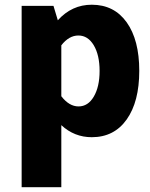

<svg xmlns="http://www.w3.org/2000/svg" viewBox="-20 -568 627 801"><path d="M70.3 -543.5H203.1L221.2 -483.4Q279.8 -548.3 362.8 -548.3Q456.1 -548.3 508.5 -474.9Q561 -401.4 561 -272.5Q561 -143.6 508.5 -69.6Q456.1 4.4 362.8 4.4Q290 4.4 235.8 -45.9V212.9H70.3ZM307.1 -419.9Q267.6 -419.9 235.8 -378.9V-166.5Q268.6 -124 307.6 -124Q347.2 -124 371.3 -165Q395.5 -206.1 395.5 -272Q395.5 -338.4 371.1 -379.2Q346.7 -419.9 307.1 -419.9Z"/></svg>

Font: Estedad-FD ExtraBold
Style: Regular
Weight: 800
Designer: Amin Abedi
Version: Version 7.3